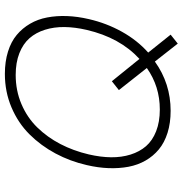

<svg xmlns="http://www.w3.org/2000/svg" viewBox="0 -738 774 815"><g transform="rotate(-90 387.5 -330.0)"><path d="M610.4 37.1 534.2 -60.1Q440.9 6.8 325.2 6.8Q273.4 6.8 231.7 -6.3Q189.9 -19.5 161.4 -43.2Q132.8 -66.9 114 -99.6Q95.2 -132.3 87.6 -172.1Q80.1 -211.9 81.8 -256.6Q83.5 -301.3 94.7 -349.1Q110.8 -419.9 144 -481.9Q177.2 -543.9 225.3 -592.3Q273.4 -640.6 339.6 -668.7Q405.8 -696.8 481.9 -696.8Q534.2 -696.8 576.4 -683.6Q618.7 -670.4 647.2 -646.5Q675.8 -622.6 694.8 -589.8Q713.9 -557.1 721.4 -517.3Q729 -477.5 727.3 -432.9Q725.6 -388.2 714.4 -340.3Q697.3 -265.6 660.9 -200.2Q624.5 -134.8 572.3 -88.4L648.4 6.8ZM330.6 -39.1Q428.7 -39.1 506.8 -94.2L413.1 -212.9L450.7 -242.7L545.4 -125.5Q635.7 -208.5 668.5 -349.1Q680.2 -399.4 680.7 -443.8Q681.2 -488.3 669.2 -526.6Q657.2 -564.9 633.3 -592.3Q609.4 -619.6 569.6 -635.3Q529.8 -650.9 477.5 -650.9Q411.1 -650.9 353.8 -626.5Q296.4 -602.1 254.6 -559.3Q212.9 -516.6 184.1 -461.2Q155.3 -405.8 140.1 -340.8Q128.4 -290.5 127.9 -246.1Q127.4 -201.7 139.4 -163.3Q151.4 -125 175 -97.7Q198.7 -70.3 238.5 -54.7Q278.3 -39.1 330.6 -39.1Z"/></g></svg>

Font: HK Grotesk Light Legacy Italic
Style: Regular
Weight: 300
Italic angle: -13°
Designer: Alfredo Marco Pradil
Foundry: Hanken Design Co.
Version: Version 2.022;PS 002.022;hotconv 1.0.88;makeotf.lib2.5.64775